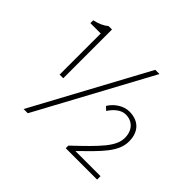

<svg xmlns="http://www.w3.org/2000/svg" viewBox="-169 -961 1195 1195"><g transform="rotate(45 429.0 -363.0)"><path d="M174 -297H206V-726H176C152 -706 123 -693 83 -684V-659H174ZM167 13H204L611 -739H574ZM525 0H801V-30H580C696 -144 774 -216 774 -308C774 -398 721 -442 644 -442C591 -442 540 -405 516 -363L539 -342C563 -380 600 -413 641 -413C701 -413 740 -371 740 -306C740 -231 675 -165 525 -23Z"/></g></svg>

Font: Harano Aji Gothic KR ExtraLight
Style: Regular
Weight: 250
Foundry: Masamichi Hosoda
Version: HaranoAjiGothicKR-ExtraLight version 20220220;ttx 4.29.1